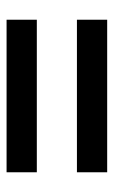

<svg xmlns="http://www.w3.org/2000/svg" viewBox="99 -589 346 584"><g transform="rotate(90 272.0 -297.0)"><path d="M40 -358V-450H504V-358ZM40 -144V-236H504V-144Z"/></g></svg>

Font: Geist Med
Style: Regular
Weight: 400
Designer: Basement.studio, Andrés Briganti, Mateo Zaragoza
Foundry: Basement.studio, Vercel, Andrés Briganti, Guido Ferreyra, Mateo Zaragoza
Version: Version 1.401